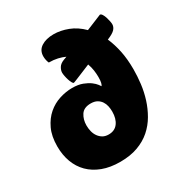

<svg xmlns="http://www.w3.org/2000/svg" viewBox="-177 -878 957 1015"><g transform="rotate(-30 301.5 -370.5)"><path d="M530 -583Q548 -542 558.5 -492Q569 -442 569 -379Q569 -337 563.5 -292Q558 -247 544.5 -204Q531 -161 508.5 -122Q486 -83 452.5 -53.5Q419 -24 372.5 -7Q326 10 265 10Q204 10 157.5 -7.5Q111 -25 79.5 -56.5Q48 -88 32 -131.5Q16 -175 16 -227Q16 -289 36.5 -332.5Q57 -376 89 -403.5Q121 -431 160.5 -443.5Q200 -456 238 -456Q275 -456 301 -446Q327 -436 343.5 -423.5Q360 -411 368.5 -399.5Q377 -388 378 -386Q382 -391 385 -402.5Q388 -414 388 -437Q388 -456 385 -477.5Q382 -499 374 -521Q338 -506 316 -497Q294 -488 282 -483Q270 -478 265.5 -476.5Q261 -475 260 -475Q256 -475 251 -484Q246 -493 242 -505.5Q238 -518 235.5 -531Q233 -544 233 -552Q233 -566 242.5 -582Q252 -598 276 -607Q281 -609 285.5 -610.5Q290 -612 295 -614Q276 -623 252 -628.5Q228 -634 199 -634Q195 -642 192.5 -653.5Q190 -665 190 -676Q190 -713 219.5 -732Q249 -751 295 -751Q337 -751 381.5 -734Q426 -717 464 -679Q557 -718 559 -718Q566 -718 572 -708.5Q578 -699 582 -686.5Q586 -674 588.5 -661.5Q591 -649 591 -642Q591 -625 578 -611Q565 -597 530 -583ZM282 -336Q240 -336 222.5 -309Q205 -282 205 -246Q205 -227 209.5 -209Q214 -191 224 -177Q234 -163 248.5 -154.5Q263 -146 284 -146Q321 -146 340.5 -172.5Q360 -199 360 -242Q360 -259 356.5 -275.5Q353 -292 344 -305.5Q335 -319 320 -327.5Q305 -336 282 -336Z"/></g></svg>

Font: Poetsen One
Style: Regular
Weight: 400
Designer: Pablo Impallari, Rodrigo Fuenzalida
Foundry: Pablo Impallari, Rodrigo Fuenzalida
Version: Version 1.001; ttfautohint (v0.93) -l 8 -r 50 -G 200 -x 14 -